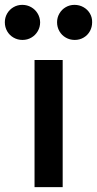

<svg xmlns="http://www.w3.org/2000/svg" viewBox="-31 -766 397 786"><path d="M110.4 -520.5H225.6V0H110.4ZM202.6 -674.8Q202.6 -694.3 212.2 -710.7Q221.7 -727.1 238 -736.6Q254.4 -746.1 273.9 -746.1Q293.9 -746.1 310.8 -736.6Q327.6 -727.1 337.2 -710.7Q346.7 -694.3 346.2 -674.8Q346.2 -654.8 336.9 -638.2Q327.6 -621.6 311.3 -612.1Q294.9 -602.5 274.9 -602.5Q254.9 -602.5 238.3 -612.1Q221.7 -621.6 212.2 -638.2Q202.6 -654.8 202.6 -674.8ZM-11.2 -674.8Q-11.2 -694.3 -1.7 -710.7Q7.8 -727.1 24.2 -736.6Q40.5 -746.1 60.1 -746.1Q80.1 -746.1 96.7 -736.6Q113.3 -727.1 123 -710.9Q132.8 -694.8 133.3 -674.8Q133.3 -654.8 123.5 -638.2Q113.8 -621.6 97.4 -612.1Q81.1 -602.5 61 -602.5Q41 -602.5 24.4 -612.1Q7.8 -621.6 -1.7 -638.2Q-11.2 -654.8 -11.2 -674.8Z"/></svg>

Font: Reddit Sans Fudge SemiBold
Style: Regular
Weight: 600
Designer: Stephen Hutchings
Foundry: Reddit
Version: Version 1.011